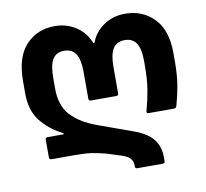

<svg xmlns="http://www.w3.org/2000/svg" viewBox="-79 -574 946 881"><g transform="rotate(-10 394.5 -134.0)"><path d="M344 -7 505 51Q566 73 593 107Q620 141 620 193V210Q620 220 610 220H491Q481 220 481 210V204Q481 183 466.5 169.5Q452 156 415 146L365 130Q327 120 298 115.5Q269 111 218 111H111Q100 111 100 100V19Q100 8 111 8H181Q187 8 187 6Q187 4 178 -1Q120 -31 82 -79.5Q44 -128 44 -208V-264Q44 -377 96.5 -432.5Q149 -488 230 -488Q286 -488 329 -459.5Q372 -431 390 -385Q395 -375 399 -385Q417 -431 460 -459.5Q503 -488 558 -488Q639 -488 692.5 -433.5Q746 -379 746 -271V-236Q746 -169 738 -122Q730 -75 717 -30Q714 -20 704 -20H587Q575 -20 578 -31Q591 -77 599 -125Q607 -173 607 -236V-260Q607 -316 589.5 -342.5Q572 -369 536 -369Q498 -369 481 -341.5Q464 -314 464 -258V-134Q464 -123 454 -123H336Q325 -123 325 -134V-258Q325 -314 308 -341.5Q291 -369 253 -369Q217 -369 200 -342Q183 -315 183 -253V-205Q183 -126 224 -81Q265 -36 344 -7Z"/></g></svg>

Font: Barlow GEO Bold
Style: Regular
Weight: 700
Designer: Jeremy Tribby
Foundry: Tribby Type
Version: Version 1.408